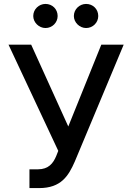

<svg xmlns="http://www.w3.org/2000/svg" viewBox="-20 -957 680 987"><path d="M131.4 9.9H181.1C294.7 9.9 332.4 -53.6 364.3 -126.1L615.8 -727.3H500.7L331 -306.8L140.3 -727.3H23.8L279.5 -181.5L269.2 -155.5C253.6 -117.5 229.4 -86.6 175.1 -86.6H131.4ZM150.9 -874.6C150.9 -841.6 180.4 -812.9 213.8 -812.9C249.3 -812.9 276.3 -841.6 276.3 -874.6C276.3 -909.8 249.3 -936.8 213.8 -936.8C180.4 -936.8 150.9 -909.8 150.9 -874.6ZM359.7 -874.6C359.7 -841.6 389.2 -812.9 422.6 -812.9C458.1 -812.9 485.1 -841.6 485.1 -874.6C485.1 -909.8 458.1 -936.8 422.6 -936.8C389.2 -936.8 359.7 -909.8 359.7 -874.6Z"/></svg>

Font: Magic Ui Pro Medium
Style: Regular
Weight: 500
Designer: Stefan Endress, Andreas Faust
Version: Version 1.000;FEAKit 1.0